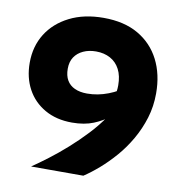

<svg xmlns="http://www.w3.org/2000/svg" viewBox="-79 -771 788 843"><g transform="rotate(10 315.0 -349.0)"><path d="M407 -272 401 -312Q415 -341 422.5 -365Q430 -389 430 -417Q430 -459 415 -488Q400 -517 372.5 -532Q345 -547 309 -547Q277 -547 252 -535.5Q227 -524 213 -503Q199 -482 199 -451Q199 -420 211 -399.5Q223 -379 246 -368.5Q269 -358 301 -358Q349 -358 395.5 -376Q442 -394 467 -418L459 -317Q447 -299 420.5 -276.5Q394 -254 353.5 -237.5Q313 -221 258 -221Q188 -221 136.5 -250.5Q85 -280 57.5 -331Q30 -382 30 -448Q30 -521 65 -577Q100 -633 164.5 -665.5Q229 -698 316 -698Q408 -698 471 -661.5Q534 -625 567 -560.5Q600 -496 600 -411Q600 -353 584 -301Q568 -249 541.5 -203Q515 -157 482 -119Q449 -81 414.5 -51Q380 -21 348 0H115Q146 -21 185 -50.5Q224 -80 264.5 -116Q305 -152 342 -191.5Q379 -231 407 -272Z"/></g></svg>

Font: Roundo Variable
Style: Regular
Weight: 200
Designer: Shiva Nallaperumal
Foundry: Indian Type Foundry
Version: Version 2.000